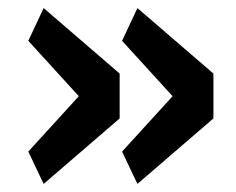

<svg xmlns="http://www.w3.org/2000/svg" viewBox="-20 -513 585 475"><path d="M175 -275 50 -412 88 -493 276 -331V-220L88 -58L50 -138ZM407 -275 282 -412 320 -493 508 -331V-220L320 -58L282 -138Z"/></svg>

Font: IBM Plex Sans SmBld
Style: Regular
Weight: 600
Designer: Mike Abbink, Paul van der Laan, Pieter van Rosmalen
Foundry: Bold Monday
Version: Version 3.005